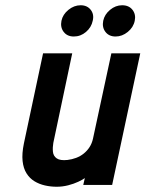

<svg xmlns="http://www.w3.org/2000/svg" viewBox="-20 -704 554 731"><path d="M287 -684Q262 -684 240.5 -666.5Q219 -649 214 -625Q209 -600 222.5 -582.5Q236 -565 261 -565Q287 -565 307.5 -582.5Q328 -600 333 -625Q339 -649 325.5 -666.5Q312 -684 287 -684ZM445 -684Q420 -684 399 -666.5Q378 -649 373 -625Q368 -600 381.5 -582.5Q395 -565 420 -565Q445 -565 466.5 -582.5Q488 -600 493 -625Q498 -649 484.5 -666.5Q471 -684 445 -684ZM303 -26 297 0H407L514 -501H404L334 -176Q330 -158 321 -144Q312 -130 299 -119.5Q286 -109 270 -103Q254 -97 237 -95Q209 -92 196 -101Q183 -110 181.5 -126.5Q180 -143 183 -160L255 -501H144L71 -158Q63 -119 66 -91Q69 -63 81 -44Q93 -25 111 -14Q129 -3 151 2Q173 7 196 7Q218 7 239.5 1.5Q261 -4 278 -12Q295 -20 303 -26Z"/></svg>

Font: Advent Pro
Style: Bold Italic
Weight: 700
Italic angle: -12°
Designer: VivaRado, Andreas Kalpakidis
Foundry: VivaRado, Andreas Kalpakidis
Version: Version 3.000